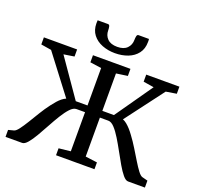

<svg xmlns="http://www.w3.org/2000/svg" viewBox="-162 -1160 1384 1338"><g transform="rotate(20 530.0 -491.5)"><path d="M13.5 0V-51.5L53.5 -62Q68 -65.5 87.2 -91Q106.5 -116.5 129.5 -154.2Q152.5 -192 178 -234Q203.5 -276 231 -312Q245.5 -331.5 260.2 -348.2Q275 -365 290 -377Q305 -389 320 -395L104.5 -678L27.5 -690.5V-743H274V-690.5L196 -678.5L388.5 -401H475.5V-678.5L391.5 -690.5V-743H669.5V-690.5L585.5 -678.5V-401H671.5L865 -678L786.5 -690.5V-743H1032.5V-690.5L954.5 -678L740.5 -394.5Q755.5 -389 770.8 -376.5Q786 -364 800.8 -347.5Q815.5 -331 829.5 -311.5Q856.5 -275.5 882.2 -233.5Q908 -191.5 930.8 -154Q953.5 -116.5 972.8 -91Q992 -65.5 1006.5 -62L1047 -51.5V0H922Q904 0 882.8 -25.5Q861.5 -51 838.5 -90.8Q815.5 -130.5 791 -175.5Q766.5 -220.5 742.2 -260.2Q718 -300 694.2 -325.5Q670.5 -351 648 -351H585.5V-62L673 -50.5V0H388V-51.5L475.5 -61V-351H412Q389.5 -351 365.8 -325.5Q342 -300 317.5 -260.2Q293 -220.5 268.8 -175.5Q244.5 -130.5 221.2 -90.8Q198 -51 176.5 -25.5Q155 0 136.5 0ZM416 -983Q426.5 -983 429.2 -969.5Q432 -956 432 -942.5Q432 -905 456.5 -880.2Q481 -855.5 529.5 -855.5Q577.5 -855.5 602 -880.2Q626.5 -905 626.5 -942.5Q626.5 -956 629.2 -969.5Q632 -983 642 -983H719.5Q720.5 -978 720.5 -972.2Q720.5 -966.5 720.5 -960.5Q720.5 -910 694.5 -876Q668.5 -842 625 -825.2Q581.5 -808.5 529 -808.5Q478 -808.5 434.2 -825.5Q390.5 -842.5 364.2 -876.5Q338 -910.5 338 -960.5Q338 -966.5 338.5 -972.2Q339 -978 339 -983Z"/></g></svg>

Font: Merriweather Medium
Style: Regular
Weight: 500
Version: Version 2.100